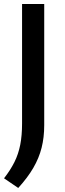

<svg xmlns="http://www.w3.org/2000/svg" viewBox="-24 -760 324 953"><path d="M66.5 173 -4 125Q28 84 47.8 44.2Q67.5 4.5 76.5 -41.5Q85.5 -87.5 85.5 -146.5V-740H195.5V-139Q195.5 -78 182.5 -26.5Q169.5 25 141.2 73.5Q113 122 66.5 173Z"/></svg>

Font: Encode Sans SC SemiExpanded Medium
Style: Regular
Weight: 500
Width: 6
Designer: Multiple Designers
Foundry: Impallari Type
Version: Version 3.002